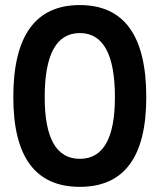

<svg xmlns="http://www.w3.org/2000/svg" viewBox="-20 -723 626 753"><path d="M293 9.8Q32.2 9.8 32.2 -341.8Q32.2 -703.1 293 -703.1Q553.7 -703.1 553.7 -341.8Q553.7 9.8 293 9.8ZM293 -100.1Q430.7 -100.1 430.7 -341.8Q430.7 -593.3 293 -593.3Q155.3 -593.3 155.3 -341.8Q155.3 -100.1 293 -100.1Z"/></svg>

Font: CaskaydiaCove NF SemiBold
Style: Regular
Weight: 600
Designer: Aaron Bell
Foundry: Saja Typeworks
Version: Version 2111.001; VTT 6.35;Nerd Fonts 3.2.1